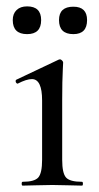

<svg xmlns="http://www.w3.org/2000/svg" viewBox="-20 -582 311 602"><path d="M65 -475Q20 -475 20 -519Q20 -539 32 -550.5Q44 -562 65 -562Q109 -562 109 -519Q109 -475 65 -475ZM210 -475Q165 -475 165 -519Q165 -561 210 -561Q253 -561 253 -519Q253 -475 210 -475ZM51 0Q48 0 48 -6Q48 -12 51 -12Q88 -12 100 -25.5Q112 -39 112 -81V-267Q112 -334 80 -334Q63 -334 36 -320Q34 -319 31.5 -321.5Q29 -324 29 -327.5Q29 -331 31 -332L164 -395L168 -396Q171 -396 174.5 -392.5Q178 -389 178 -386Q178 -382 177 -366Q176 -350 175.5 -323.5Q175 -297 175 -268V-81Q175 -39 187 -25.5Q199 -12 237 -12Q240 -12 240 -6Q240 0 237 0Q226 0 194.5 -1Q163 -2 144 -2Q124 -2 93 -1Q62 0 51 0Z"/></svg>

Font: Cormorant Garamond Book
Style: Regular
Weight: 500
Designer: Christian Thalmann (Catharsis Fonts)
Version: Version 1.000;PS 002.000;hotconv 1.0.88;makeotf.lib2.5.64775